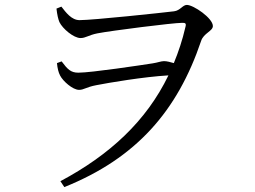

<svg xmlns="http://www.w3.org/2000/svg" viewBox="-20 -719 1040 782"><path d="M304 -637C271 -637 248 -669 230 -692L210 -684C213 -658 217 -641 222 -629C235 -602 280 -564 308 -564C329 -564 341 -576 376 -583C432 -594 685 -626 722 -626C734 -626 740 -625 735 -608C723 -556 707 -508 688 -462C674 -466 660 -470 648 -470C636 -470 622 -464 602 -461C557 -454 352 -423 299 -423C268 -423 255 -437 231 -469L212 -462C214 -441 218 -424 225 -411C236 -389 276 -353 302 -353C322 -353 330 -364 372 -372C423 -382 564 -406 666 -412C576 -226 427 -88 226 19L242 43C536 -75 703 -268 799 -552C809 -584 847 -592 847 -613C847 -645 768 -699 741 -699C724 -699 714 -676 689 -673C640 -667 359 -637 304 -637Z"/></svg>

Font: Harano Aji Mincho
Style: Regular
Weight: 400
Foundry: Masamichi Hosoda
Version: HaranoAjiMincho-Regular version 20230610;ttx 4.39.4